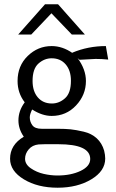

<svg xmlns="http://www.w3.org/2000/svg" viewBox="-20 -670 540 896"><path d="M65 -509 190 -650H251L376 -509H315L220 -608L126 -509ZM27 71Q27 6 91 -32Q66 -68 66 -108Q66 -153 95 -192V-193Q62 -236 62 -292Q62 -363 109.5 -409Q157 -455 221 -455Q272 -455 319 -422L317 -424Q391 -455 474 -455L485 -392Q455 -395 426 -395Q423 -395 351 -391L342 -399Q381 -346 381 -292Q381 -227 335 -178Q289 -129 221 -129Q177 -129 130 -159Q119 -137 119 -122Q119 -102 131 -85.5Q143 -69 175 -69H250Q285 -69 309.5 -66.5Q334 -64 370.5 -55.5Q407 -47 431.5 -24.5Q456 -2 466 33Q471 53 471 70Q471 128 406 167Q341 206 249 206Q156 206 91.5 167Q27 128 27 71ZM97 71Q97 97 124 115.5Q151 134 184 141.5Q217 149 248 149Q311 149 356 127.5Q401 106 401 72Q401 3 252 3H189L160 4Q131 7 114 27Q97 47 97 71ZM132 -292Q132 -244 156.5 -215.5Q181 -187 222 -187Q256 -187 283.5 -211.5Q311 -236 311 -293Q311 -341 286.5 -369.5Q262 -398 221 -398Q187 -398 159.5 -373.5Q132 -349 132 -292Z"/></svg>

Font: CMU Sans Serif
Style: Medium
Weight: 500
Version: Version 0.7.0